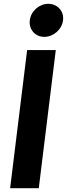

<svg xmlns="http://www.w3.org/2000/svg" viewBox="-20 -975 351 1005"><path d="M136 -869C130 -821 164 -782 212 -782C259 -782 304 -820 310 -869C316 -917 280 -955 233 -955C185 -955 142 -917 136 -869ZM183 10 272 -713H122L33 10Z"/></svg>

Font: Bluebird
Style: SfBdNrwObl
Weight: 700
Designer: Jasper
Foundry: Cannot Into Space Fonts
Version: Version 0.98